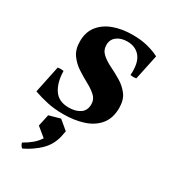

<svg xmlns="http://www.w3.org/2000/svg" viewBox="-179 -566 807 909"><g transform="rotate(30 224.0 -111.0)"><path d="M176 15Q129 15 89.5 6.5Q50 -2 13 -15L44 -163Q60 -166 76 -163Q77 -101 102.5 -63Q128 -25 183 -25Q221 -25 245 -41.5Q269 -58 269 -92Q269 -119 249 -137Q229 -155 200 -170.5Q171 -186 142 -205Q113 -224 93 -252Q73 -280 73 -324Q73 -375 100 -408.5Q127 -442 172.5 -458.5Q218 -475 275 -475Q320 -475 356 -466Q392 -457 421 -442L392 -305Q376 -302 360 -305Q365 -371 340 -403Q315 -435 269 -435Q234 -435 212 -418Q190 -401 190 -372Q190 -343 210.5 -324.5Q231 -306 261 -291.5Q291 -277 321 -259Q351 -241 371.5 -214Q392 -187 392 -143Q392 -87 363.5 -52Q335 -17 286 -1Q237 15 176 15ZM179 38 228 79 222 110Q210 162 172.5 197Q135 232 90 253Q78 243 75 229Q100 215 120.5 198Q141 181 154 160L104 119L118 55Z"/></g></svg>

Font: Poltawski Nowy
Style: Bold Italic
Weight: 700
Italic angle: -12°
Designer: Adam Pótawski, Mateusz Machalski, Borys Kosmynka, Ania Wieluska
Foundry: Capitalics.wtf
Version: Version 1.001;gftools[0.9.25]